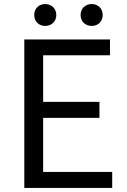

<svg xmlns="http://www.w3.org/2000/svg" viewBox="-20 -928 628 948"><path d="M100 0H534V-79H193V-346H471V-425H193V-655H523V-733H100ZM203 -800C234 -800 258 -822 258 -854C258 -886 234 -908 203 -908C172 -908 149 -886 149 -854C149 -822 172 -800 203 -800ZM433 -800C464 -800 487 -822 487 -854C487 -886 464 -908 433 -908C401 -908 378 -886 378 -854C378 -822 401 -800 433 -800Z"/></svg>

Font: Noto Sans JP Regular
Style: Regular
Weight: 400
Designer: Ryoko NISHIZUKA (kana & ideographs); Paul D. Hunt (Latin, Greek & Cyrillic); Wenlong ZHANG (bopomofo); Sandoll Communica
Foundry: Adobe Systems Incorporated
Version: Version 1.004;PS 1.004;hotconv 1.0.82;makeotf.lib2.5.63406